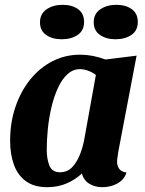

<svg xmlns="http://www.w3.org/2000/svg" viewBox="-20 -757 603 797"><path d="M176 20Q122 20 88 -4.5Q54 -29 38 -72.5Q22 -116 22 -173Q22 -248 44 -313Q66 -378 105.5 -427Q145 -476 198 -503Q251 -530 313 -530Q364 -530 418 -510L547 -526L471 -127Q470 -118 468 -106Q466 -94 466 -85Q466 -68 475.5 -55.5Q485 -43 505 -41Q499 -20 483 -6.5Q467 7 446.5 13.5Q426 20 404 20Q374 20 350.5 5.5Q327 -9 320 -37Q294 -12 257.5 4Q221 20 176 20ZM229 -42Q261 -42 281.5 -65Q302 -88 314 -121Q326 -154 331 -185L378 -446Q362 -458 344.5 -464Q327 -470 312 -470Q283 -470 260 -449Q237 -428 220.5 -392Q204 -356 193.5 -311.5Q183 -267 178.5 -221Q174 -175 174 -134Q174 -98 185 -70Q196 -42 229 -42ZM236 -594Q197 -594 171.5 -612Q146 -630 146 -664Q146 -700 173.5 -718.5Q201 -737 240 -737Q279 -737 304 -719Q329 -701 329 -666Q329 -630 302.5 -612Q276 -594 236 -594ZM459 -594Q421 -594 395 -612Q369 -630 369 -664Q369 -700 396.5 -718.5Q424 -737 463 -737Q502 -737 527 -719Q552 -701 552 -666Q552 -630 525.5 -612Q499 -594 459 -594Z"/></svg>

Font: Sansita Swashed Light SemiBold
Style: Regular
Weight: 600
Version: Version 1.003